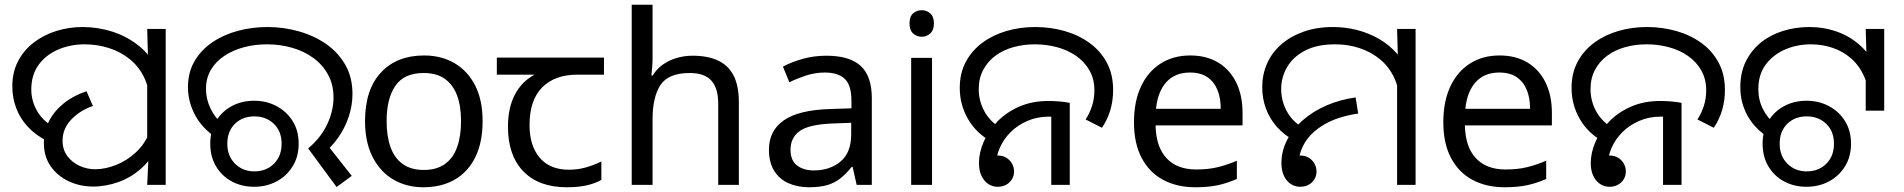

<svg xmlns="http://www.w3.org/2000/svg" viewBox="-20 -780 8031 810"><path d="M179 -185Q130 -210 97.5 -245Q65 -280 48.5 -323.5Q32 -367 32 -416Q32 -476 56.5 -522.5Q81 -569 123 -601Q165 -633 218 -649.5Q271 -666 329 -666Q394 -666 455.5 -646Q517 -626 566 -586.5Q615 -547 644 -487Q673 -427 673 -347L611 -344Q611 -405 589 -451.5Q567 -498 528.5 -529.5Q490 -561 440.5 -577Q391 -593 337 -593Q277 -593 225.5 -571Q174 -549 143 -506.5Q112 -464 112 -402Q112 -356 135.5 -313.5Q159 -271 208 -243L179 -185ZM373 7Q317 7 269.5 -15.5Q222 -38 193.5 -79Q165 -120 165 -178Q165 -227 187 -269.5Q209 -312 249.5 -344.5Q290 -377 345 -395L372 -333Q317 -314 280.5 -275.5Q244 -237 244 -187Q244 -148 264.5 -121Q285 -94 316.5 -80Q348 -66 381 -66Q424 -66 469.5 -84Q515 -102 553 -137Q591 -172 612 -224L650 -180Q626 -116 581.5 -74.5Q537 -33 482.5 -13Q428 7 373 7ZM606 -106 601 -144V-471L605 -511L601 -658H679V0H601Z M1280 -154Q1333 -198 1360 -255Q1387 -312 1387 -369Q1387 -423 1364 -465Q1341 -507 1302 -535.5Q1263 -564 1212.5 -578.5Q1162 -593 1106 -593Q1054 -593 1008 -580.5Q962 -568 926 -544Q890 -520 869.5 -485Q849 -450 849 -405Q849 -362 868.5 -321.5Q888 -281 922 -254L894 -198Q833 -238 803 -294.5Q773 -351 773 -412Q773 -475 801 -522.5Q829 -570 876.5 -602Q924 -634 984 -650Q1044 -666 1108 -666Q1176 -666 1240 -648Q1304 -630 1355 -595Q1406 -560 1436.5 -507Q1467 -454 1467 -384Q1467 -335 1451 -287Q1435 -239 1405 -197Q1375 -155 1333 -123L1349 -184L1464 -38L1400 9ZM1052 8Q1000 8 958 -14.5Q916 -37 891.5 -78Q867 -119 867 -174Q867 -229 891.5 -269.5Q916 -310 958 -332.5Q1000 -355 1052 -355Q1104 -355 1146.5 -332.5Q1189 -310 1214.5 -269.5Q1240 -229 1240 -174Q1240 -119 1214.5 -78Q1189 -37 1146.5 -14.5Q1104 8 1052 8ZM1053 -57Q1103 -57 1135.5 -89Q1168 -121 1168 -174Q1168 -226 1135.5 -257.5Q1103 -289 1053 -289Q1003 -289 971 -257.5Q939 -226 939 -174Q939 -122 971.5 -89.5Q1004 -57 1053 -57Z M2016 -269Q2016 -180 1985.5 -117.5Q1955 -55 1899 -22.5Q1843 10 1766 10Q1695 10 1639.5 -22.5Q1584 -55 1552 -117.5Q1520 -180 1520 -269Q1520 -402 1587 -474Q1654 -546 1769 -546Q1842 -546 1897.5 -513.5Q1953 -481 1984.5 -419.5Q2016 -358 2016 -269ZM1611 -269Q1611 -206 1627.5 -159.5Q1644 -113 1679 -88Q1714 -63 1768 -63Q1822 -63 1857 -88Q1892 -113 1908.5 -159.5Q1925 -206 1925 -269Q1925 -333 1908 -378Q1891 -423 1856.5 -447.5Q1822 -472 1767 -472Q1685 -472 1648 -418Q1611 -364 1611 -269Z M2371 10Q2253 10 2188 -57Q2123 -124 2123 -245Q2123 -325 2152 -380.5Q2181 -436 2235 -465H2076V-537H2528V-465H2415Q2321 -465 2267.5 -411.5Q2214 -358 2214 -252Q2214 -165 2257 -114.5Q2300 -64 2380 -64Q2417 -64 2451 -73.5Q2485 -83 2517 -99V-21Q2488 -5 2453 2.5Q2418 10 2371 10Z M2733 -537Q2733 -518 2731.5 -498Q2730 -478 2728 -462H2734Q2751 -490 2777 -508Q2803 -526 2835 -535.5Q2867 -545 2901 -545Q2966 -545 3009.5 -524.5Q3053 -504 3075 -461Q3097 -418 3097 -349V0H3010V-343Q3010 -408 2981 -440Q2952 -472 2890 -472Q2800 -472 2766.5 -421.5Q2733 -371 2733 -277V0H2645V-760H2733Z M3466 -545Q3564 -545 3611 -502Q3658 -459 3658 -365V0H3594L3577 -76H3573Q3550 -47 3525.5 -27.5Q3501 -8 3469.5 1Q3438 10 3393 10Q3345 10 3306.5 -7Q3268 -24 3246 -59.5Q3224 -95 3224 -149Q3224 -229 3287 -272.5Q3350 -316 3481 -320L3572 -323V-355Q3572 -422 3543 -448Q3514 -474 3461 -474Q3419 -474 3381 -461.5Q3343 -449 3310 -433L3283 -499Q3318 -518 3366 -531.5Q3414 -545 3466 -545ZM3492 -259Q3392 -255 3353.5 -227Q3315 -199 3315 -148Q3315 -103 3342.5 -82Q3370 -61 3413 -61Q3481 -61 3526 -98.5Q3571 -136 3571 -214V-262Z M3912 -536V0H3824V-536ZM3869 -737Q3889 -737 3904.5 -723.5Q3920 -710 3920 -681Q3920 -653 3904.5 -639Q3889 -625 3869 -625Q3847 -625 3832 -639Q3817 -653 3817 -681Q3817 -710 3832 -723.5Q3847 -737 3869 -737Z M4164 -182Q4099 -217 4064 -277.5Q4029 -338 4029 -409Q4029 -472 4055 -520Q4081 -568 4125.5 -600.5Q4170 -633 4227 -649.5Q4284 -666 4347 -666Q4412 -666 4471.5 -649Q4531 -632 4577 -598.5Q4623 -565 4649.5 -515.5Q4676 -466 4676 -401Q4676 -355 4664 -315Q4652 -275 4629 -241L4560 -276Q4577 -302 4587 -333Q4597 -364 4597 -399Q4597 -447 4576 -483.5Q4555 -520 4519.5 -544.5Q4484 -569 4439 -581Q4394 -593 4346 -593Q4298 -593 4255 -581Q4212 -569 4179.5 -545Q4147 -521 4128 -485.5Q4109 -450 4109 -404Q4109 -355 4132 -312Q4155 -269 4198 -243L4164 -182ZM4189 8Q4167 8 4149 -4Q4131 -16 4120.5 -38.5Q4110 -61 4110 -92Q4110 -136 4130 -182Q4150 -228 4187.5 -267Q4225 -306 4279.5 -330Q4334 -354 4403 -354Q4425 -354 4449.5 -352Q4474 -350 4493 -346V0H4415V-310L4460 -283Q4445 -286 4431.5 -287Q4418 -288 4406 -288Q4356 -288 4314.5 -270Q4273 -252 4243.5 -222.5Q4214 -193 4198 -156.5Q4182 -120 4182 -84Q4182 -69 4189 -56.5Q4196 -44 4204 -33L4146 -96Q4148 -106 4154.5 -112Q4161 -118 4170 -121Q4179 -124 4188 -124Q4210 -124 4225.5 -114.5Q4241 -105 4249.5 -89.5Q4258 -74 4258 -57Q4258 -38 4249 -23.5Q4240 -9 4224.5 -0.5Q4209 8 4189 8Z M5001 -546Q5070 -546 5119.5 -516Q5169 -486 5195.5 -431.5Q5222 -377 5222 -304V-251H4855Q4857 -160 4901.5 -112.5Q4946 -65 5026 -65Q5077 -65 5116.5 -74.5Q5156 -84 5198 -102V-25Q5157 -7 5117 1.5Q5077 10 5022 10Q4946 10 4887.5 -21Q4829 -52 4796.5 -113.5Q4764 -175 4764 -264Q4764 -352 4793.5 -415Q4823 -478 4876.5 -512Q4930 -546 5001 -546ZM5000 -474Q4937 -474 4900.5 -433.5Q4864 -393 4857 -321H5130Q5130 -367 5116 -401Q5102 -435 5073.5 -454.5Q5045 -474 5000 -474Z M5443 -186Q5399 -209 5368 -243.5Q5337 -278 5321 -321Q5305 -364 5305 -412Q5305 -465 5325 -511Q5345 -557 5384 -591.5Q5423 -626 5478.5 -646Q5534 -666 5604 -666Q5655 -666 5704.5 -653.5Q5754 -641 5797.5 -616Q5841 -591 5874.5 -552.5Q5908 -514 5927 -463Q5946 -412 5946 -347L5884 -344Q5884 -404 5862.5 -450.5Q5841 -497 5803.5 -528.5Q5766 -560 5717 -576.5Q5668 -593 5613 -593Q5536 -593 5485.5 -566.5Q5435 -540 5410 -497Q5385 -454 5385 -404Q5385 -355 5408 -312Q5431 -269 5474 -243L5443 -186ZM5874 -471 5878 -511 5874 -658H5952V0H5874ZM5465 8Q5443 8 5425 -4Q5407 -16 5396.5 -38.5Q5386 -61 5386 -91Q5386 -143 5410 -189.5Q5434 -236 5477 -273.5Q5520 -311 5577 -335.5Q5634 -360 5699 -369L5710 -301Q5623 -288 5567 -255Q5511 -222 5484.5 -177.5Q5458 -133 5458 -84Q5458 -70 5464.5 -56Q5471 -42 5479 -30L5400 -64Q5400 -93 5418.5 -108.5Q5437 -124 5464 -124Q5486 -124 5501.5 -114.5Q5517 -105 5525.5 -89.5Q5534 -74 5534 -57Q5534 -29 5514.5 -10.5Q5495 8 5465 8Z M6306 -546Q6375 -546 6424.5 -516Q6474 -486 6500.5 -431.5Q6527 -377 6527 -304V-251H6160Q6162 -160 6206.5 -112.5Q6251 -65 6331 -65Q6382 -65 6421.5 -74.5Q6461 -84 6503 -102V-25Q6462 -7 6422 1.5Q6382 10 6327 10Q6251 10 6192.5 -21Q6134 -52 6101.5 -113.5Q6069 -175 6069 -264Q6069 -352 6098.5 -415Q6128 -478 6181.5 -512Q6235 -546 6306 -546ZM6305 -474Q6242 -474 6205.5 -433.5Q6169 -393 6162 -321H6435Q6435 -367 6421 -401Q6407 -435 6378.5 -454.5Q6350 -474 6305 -474Z M6745 -182Q6680 -217 6645 -277.5Q6610 -338 6610 -409Q6610 -472 6636 -520Q6662 -568 6706.5 -600.5Q6751 -633 6808 -649.5Q6865 -666 6928 -666Q6993 -666 7052.5 -649Q7112 -632 7158 -598.5Q7204 -565 7230.5 -515.5Q7257 -466 7257 -401Q7257 -355 7245 -315Q7233 -275 7210 -241L7141 -276Q7158 -302 7168 -333Q7178 -364 7178 -399Q7178 -447 7157 -483.5Q7136 -520 7100.5 -544.5Q7065 -569 7020 -581Q6975 -593 6927 -593Q6879 -593 6836 -581Q6793 -569 6760.5 -545Q6728 -521 6709 -485.5Q6690 -450 6690 -404Q6690 -355 6713 -312Q6736 -269 6779 -243L6745 -182ZM6770 8Q6748 8 6730 -4Q6712 -16 6701.5 -38.5Q6691 -61 6691 -92Q6691 -136 6711 -182Q6731 -228 6768.5 -267Q6806 -306 6860.5 -330Q6915 -354 6984 -354Q7006 -354 7030.5 -352Q7055 -350 7074 -346V0H6996V-310L7041 -283Q7026 -286 7012.5 -287Q6999 -288 6987 -288Q6937 -288 6895.5 -270Q6854 -252 6824.5 -222.5Q6795 -193 6779 -156.5Q6763 -120 6763 -84Q6763 -69 6770 -56.5Q6777 -44 6785 -33L6727 -96Q6729 -106 6735.5 -112Q6742 -118 6751 -121Q6760 -124 6769 -124Q6791 -124 6806.5 -114.5Q6822 -105 6830.5 -89.5Q6839 -74 6839 -57Q6839 -38 6830 -23.5Q6821 -9 6805.5 -0.5Q6790 8 6770 8Z M7443 -198Q7382 -238 7352 -292.5Q7322 -347 7322 -412Q7322 -475 7346 -522.5Q7370 -570 7410.5 -602Q7451 -634 7503.5 -650Q7556 -666 7613 -666Q7674 -666 7729.5 -646.5Q7785 -627 7828.5 -587.5Q7872 -548 7897 -488.5Q7922 -429 7922 -348H7865Q7865 -410 7845 -456Q7825 -502 7790.5 -532.5Q7756 -563 7712 -578Q7668 -593 7620 -593Q7562 -593 7511.5 -571.5Q7461 -550 7429.5 -508Q7398 -466 7398 -404Q7398 -358 7417.5 -319.5Q7437 -281 7471 -254L7443 -198ZM7851 -475 7855 -513 7851 -658H7929V-313H7851ZM7601 8Q7549 8 7507 -14.5Q7465 -37 7440.5 -78Q7416 -119 7416 -174Q7416 -229 7440.5 -269.5Q7465 -310 7507 -332.5Q7549 -355 7601 -355Q7653 -355 7695.5 -332.5Q7738 -310 7763.5 -269.5Q7789 -229 7789 -174Q7789 -119 7763.5 -78Q7738 -37 7695.5 -14.5Q7653 8 7601 8ZM7602 -57Q7652 -57 7684.5 -89Q7717 -121 7717 -174Q7717 -226 7684.5 -257.5Q7652 -289 7602 -289Q7552 -289 7520 -257.5Q7488 -226 7488 -174Q7488 -122 7520.5 -89.5Q7553 -57 7602 -57Z"/></svg>

Font: oriya15
Style: Book
Weight: 400
Designer: Jelle Bosma - Monotype Design Team
Foundry: Monotype Imaging Inc.
Version: Version 2.003